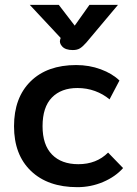

<svg xmlns="http://www.w3.org/2000/svg" viewBox="-20 -764 568 794"><path d="M38 -242Q38 -360 106.5 -427.5Q175 -495 295 -495Q349 -495 396.5 -477.5Q444 -460 474 -431L433 -353Q407 -375 373 -387.5Q339 -400 300 -400Q233 -400 194.5 -360.5Q156 -321 156 -242Q156 -165 195 -125Q234 -85 304 -85Q379 -85 427 -133L489 -69Q457 -33 406.5 -11.5Q356 10 300 10Q178 10 108 -57Q38 -124 38 -242ZM229 -601 231 -607 103 -744H223L289 -658L350 -744H468L337 -588Q322 -571 310.5 -564Q299 -557 281 -557Q251 -557 237.5 -571.5Q224 -586 229 -601Z"/></svg>

Font: Niramit SemiBold
Style: Regular
Weight: 600
Designer: Katatrad Aksorn Co.,Ltd.
Foundry: Cadson Demak Co.,Ltd.
Version: Version 1.001; ttfautohint (v1.6)